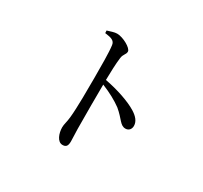

<svg xmlns="http://www.w3.org/2000/svg" viewBox="-163 -990 1325 1255"><g transform="rotate(30 500.0 -362.5)"><path d="M742 -256C768 -256 782 -276 782 -299C782 -335 755 -362 721 -383C666 -417 570 -450 473 -468C474 -525 476 -593 482 -638C486 -671 505 -677 505 -700C505 -726 431 -767 386 -767C365 -767 342 -758 315 -750L316 -731C365 -725 390 -717 394 -685C401 -636 401 -523 401 -442C401 -370 401 -215 393 -141C389 -101 380 -81 380 -58C380 -12 400 42 439 42C466 42 476 28 476 -6C476 -22 474 -53 473 -99C472 -200 472 -355 473 -433C537 -407 586 -380 627 -350C691 -297 701 -256 742 -256Z"/></g></svg>

Font: Source Han Serif SC Medium
Style: Regular
Weight: 500
Designer: Ryoko NISHIZUKA 西塚涼子 (kana & ideographs); Frank Grießhammer (Latin, Greek & Cyrillic); Wenlong ZHANG 张文龙 (bopomofo); San
Foundry: Adobe
Version: Version 2.003;hotconv 1.1.1;makeotfexe 2.6.0